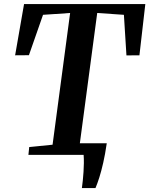

<svg xmlns="http://www.w3.org/2000/svg" viewBox="-20 -763 736 946"><path d="M383.5 163.5Q386 146.5 388 126Q390 105.5 391.5 84Q393 62.5 393.2 41Q393.5 19.5 392 0L350.5 -57H506Q498 -2 488.5 39.5Q479 81 469.5 111Q460 141 450.5 163.5ZM120 0 124 -38.5 239 -50 325.5 -699 192 -690 122.5 -491 54.5 -490.5 98.5 -743H696L667 -490.5L603 -490L590.5 -690L459 -699L372.5 -50L493 -38.5L489.5 0Z"/></svg>

Font: Merriweather 60pt SemiBold
Style: Italic
Weight: 600
Italic angle: -7.8°
Version: Version 2.101